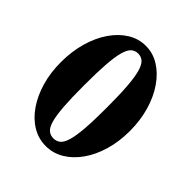

<svg xmlns="http://www.w3.org/2000/svg" viewBox="-211 -911 1060 1060"><g transform="rotate(45 318.5 -381.0)"><path d="M318 10.5Q261 10.5 212.2 -18.8Q163.5 -48 127 -100.8Q90.5 -153.5 70 -224Q49.5 -294.5 49.5 -377Q49.5 -460.5 70 -532.2Q90.5 -604 127.2 -657.8Q164 -711.5 212.8 -741.8Q261.5 -772 318 -772Q374.5 -772 423.2 -741.5Q472 -711 509.2 -657Q546.5 -603 567.2 -531.2Q588 -459.5 588 -377Q588 -295 567.5 -224.5Q547 -154 510 -101.2Q473 -48.5 424 -19Q375 10.5 318 10.5ZM318 -49.5Q342 -49.5 358.8 -63.8Q375.5 -78 386 -113.8Q396.5 -149.5 401.5 -213.8Q406.5 -278 406.5 -377.5Q406.5 -477 401.5 -542Q396.5 -607 386 -644.2Q375.5 -681.5 358.8 -696.8Q342 -712 318 -712Q294 -712 277.2 -696.8Q260.5 -681.5 250.2 -644.2Q240 -607 235.2 -542Q230.5 -477 230.5 -377.5Q230.5 -277.5 235.2 -213.2Q240 -149 250.2 -113.2Q260.5 -77.5 277.2 -63.5Q294 -49.5 318 -49.5Z"/></g></svg>

Font: Libre Caslon Text
Style: Bold
Weight: 700
Designer: Pablo Impallari, Rodrigo Fuenzalida, Katja Schimmel
Foundry: Pablo Impallari, Rodrigo Fuenzalida
Version: Version 2.000